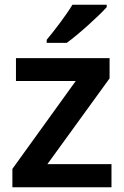

<svg xmlns="http://www.w3.org/2000/svg" viewBox="-20 -786 521 806"><path d="M428 -756V-766H284C257 -721 207 -656 176 -619V-606H260C309 -641 395 -719 428 -756ZM448 0V-97H179L440 -457V-542H47V-446H298L32 -77V0Z"/></svg>

Font: Noto Sans Telugu SemiBold
Style: Regular
Weight: 600
Designer: Jelle Bosma - Monotype Design Team
Foundry: Monotype Imaging Inc.
Version: Version 2.005